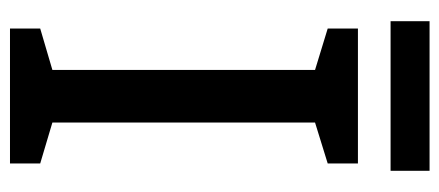

<svg xmlns="http://www.w3.org/2000/svg" viewBox="-274 -628 901 394"><g transform="rotate(90 177.0 -430.5)"><path d="M330 -861H23V-781H330ZM315 0V-62L231 -87V-626L315 -652V-714H38V-652L123 -626V-87L38 -62V0Z"/></g></svg>

Font: Noto Sans Bengali UI Medium
Style: Regular
Weight: 500
Designer: Jelle Bosma - Monotype Design Team
Foundry: Monotype Imaging Inc.
Version: Version 2.003